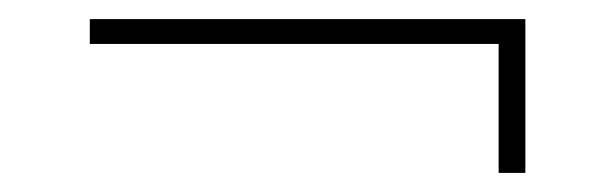

<svg xmlns="http://www.w3.org/2000/svg" viewBox="-20 -349 644 201"><path d="M74 -329H530V-168H502V-303H74Z"/></svg>

Font: Elaine Sans ExtraLight
Style: Regular
Weight: 275
Designer: Wei Huang
Foundry: Wei Huang
Version: Version 2.001;December 24, 2019;FontCreator 12.0.0.2547 64-b